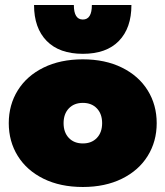

<svg xmlns="http://www.w3.org/2000/svg" viewBox="-20 -732 661 767"><path d="M116 -712H275Q275 -654 311 -654Q347 -654 347 -712H505Q505 -620 455 -568.5Q405 -517 311 -517Q217 -517 166.5 -568.5Q116 -620 116 -712ZM15 -240Q15 -313 51 -371Q87 -429 154 -462Q221 -495 311 -495Q400 -495 467 -462Q534 -429 570 -371Q606 -313 606 -240Q606 -167 570 -109Q534 -51 467 -18Q400 15 311 15Q221 15 154 -18Q87 -51 51 -109Q15 -167 15 -240ZM388 -240Q388 -277 367 -299Q346 -321 311 -321Q276 -321 255 -299Q234 -277 234 -240Q234 -203 255 -181Q276 -159 311 -159Q346 -159 367 -181Q388 -203 388 -240Z"/></svg>

Font: Readiness Black
Style: Regular
Weight: 900
Designer: Katatrad Team
Foundry: CadsonDemak
Version: Version 1.00;April 23, 2019;FontCreator 11.5.0.2425 64-bit; 